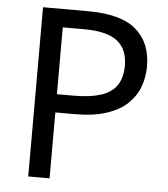

<svg xmlns="http://www.w3.org/2000/svg" viewBox="-52 -761 708 807"><g transform="rotate(5 302.5 -357.0)"><path d="M286 -714Q426 -714 490 -659Q554 -604 554 -504Q554 -460 539.5 -419.5Q525 -379 492 -347Q459 -315 404 -296.5Q349 -278 269 -278H187V0H97V-714ZM278 -637H187V-355H259Q327 -355 372 -369.5Q417 -384 439 -416Q461 -448 461 -500Q461 -569 417 -603Q373 -637 278 -637Z"/></g></svg>

Font: usinhala25
Style: Book
Weight: 400
Designer: Jelle Bosma - Monotype Design Team
Foundry: Monotype Imaging Inc.
Version: Version 2.003